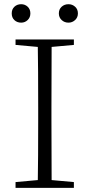

<svg xmlns="http://www.w3.org/2000/svg" viewBox="-20 -915 436 935"><path d="M127.9 -849.6Q127.9 -830.1 114.7 -817.4Q101.6 -804.7 83 -804.7Q63.5 -804.7 50.3 -816.9Q37.1 -829.1 37.1 -849.6Q37.1 -870.1 50.3 -882.3Q63.5 -894.5 83 -894.5Q101.6 -894.5 114.7 -882.3Q127.9 -870.1 127.9 -849.6ZM339.8 -722.7V-696.3L231.4 -686.5Q230.5 -589.8 230.5 -389.6V-333Q230.5 -134.8 231.4 -38.1L339.8 -28.3V0H55.7V-28.3L164.1 -38.1Q166 -134.8 166 -333V-389.6Q166 -588.9 164.1 -686.5L55.7 -696.3V-722.7ZM313.5 -894.5Q332 -894.5 345.7 -882.3Q359.4 -870.1 359.4 -849.6Q359.4 -830.1 345.7 -817.4Q332 -804.7 313.5 -804.7Q293.9 -804.7 280.3 -817.4Q266.6 -830.1 266.6 -849.6Q266.6 -870.1 280.3 -882.3Q293.9 -894.5 313.5 -894.5Z"/></svg>

Font: GenYoMin TW TTF ExtraLight
Style: Regular
Weight: 250
Version: Version 1.300